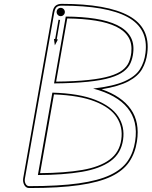

<svg xmlns="http://www.w3.org/2000/svg" viewBox="-20 -948 765 968"><path d="M127.5 0Q110.5 0 102.2 -15.8Q94 -31.5 97 -49.5L245 -887Q249 -910 260.5 -919.2Q272 -928.5 291 -928.5Q520.5 -928.5 629.8 -868.2Q739 -808 722.5 -679.5Q717 -635.5 696.5 -599.8Q676 -564 628 -538.2Q580 -512.5 492.5 -498Q593.5 -463 639.5 -397.5Q685.5 -332 670.5 -235.5Q661.5 -176 631.5 -131.8Q601.5 -87.5 540.8 -58.2Q480 -29 379.2 -14.5Q278.5 0 127.5 0ZM127.5 -9.5Q277 -9.5 376.5 -23.5Q476 -37.5 535.5 -65.8Q595 -94 624 -136.5Q653 -179 661.5 -236.5Q677 -337.5 623 -403.8Q569 -470 449.5 -501.5Q552.5 -513.5 607.5 -538Q662.5 -562.5 685.2 -598.5Q708 -634.5 713.5 -681Q729 -804 623.5 -861.8Q518 -919.5 291 -919.5Q274.5 -919.5 266 -912.5Q257.5 -905.5 253.5 -885L105.5 -47.5Q103 -33 109.2 -21.2Q115.5 -9.5 127.5 -9.5ZM171 -65.5 244 -481Q378.5 -477 460.2 -444.8Q542 -412.5 576 -360.5Q610 -308.5 600.5 -243.5Q590.5 -174 537.2 -135.5Q484 -97 391.5 -81.5Q299 -66 171 -65.5ZM182 -75Q306 -76 394 -91Q482 -106 532.2 -142.8Q582.5 -179.5 591.5 -244.5Q600.5 -306.5 568.8 -356Q537 -405.5 459.2 -436.2Q381.5 -467 252 -472ZM256.5 -719.5 252 -752 258 -751 275 -848.5 283 -847.5 266 -749.5 272 -749ZM286 -866.5Q277.5 -866.5 271.5 -872.8Q265.5 -879 265.5 -887.5Q265.5 -896 271.5 -902.2Q277.5 -908.5 286 -908.5Q294.5 -908.5 300.8 -902.2Q307 -896 307 -887.5Q307 -879 300.8 -872.8Q294.5 -866.5 286 -866.5ZM252.5 -527.5 311.5 -864.5Q394 -864 459.5 -853.8Q525 -843.5 570 -821.8Q615 -800 636.2 -765.5Q657.5 -731 651.5 -681.5Q648.5 -654 638.2 -630.5Q628 -607 604 -588.2Q580 -569.5 536.5 -556.2Q493 -543 423.5 -535.8Q354 -528.5 252.5 -527.5ZM263 -536.5Q360 -537.5 426.2 -544.8Q492.5 -552 533.8 -564.5Q575 -577 597.5 -594.5Q620 -612 629.5 -634.2Q639 -656.5 642 -682.5Q647 -728.5 627.5 -760.8Q608 -793 566 -813.5Q524 -834 461.8 -844Q399.5 -854 319 -855Z"/></svg>

Font: Edu AU VIC WA NT Arrows
Style: Regular
Weight: 400
Designer: Tina and Corey Anderson, Eben Sorkin, Mirko Velimirovic
Foundry: Google for Education
Version: Version 1.001